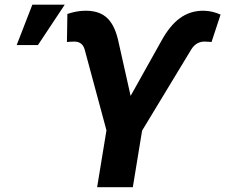

<svg xmlns="http://www.w3.org/2000/svg" viewBox="-20 -782 941 802"><path d="M385.7 0H534.8L573.5 -236.2L778.4 -574.6C790.5 -594.8 808.9 -608.3 833.8 -608.3C843 -608.3 860.1 -606.9 863.6 -606.5L901.3 -720.9C880.3 -730.8 854.4 -737.2 829.2 -737.2C755.3 -737.2 701 -696.4 654.1 -611.2L525.6 -381.4L473 -616.1C451 -708.8 405.2 -737.2 337 -737.2C308.2 -737.2 283 -730.8 261.4 -723.7L259.6 -606.5C262.1 -606.9 280.9 -608.3 290.1 -608.3C313.9 -608.3 328.1 -596.2 333.8 -574.6L424.7 -237.6ZM49.7 -593.8H138.5L250.4 -762.4H115.1Z"/></svg>

Font: Margiela Sans
Style: Bold Italic
Weight: 700
Italic angle: -9.39999°
Designer: Stefan Endress, Andreas Faust
Version: Version 1.100;FEAKit 1.0